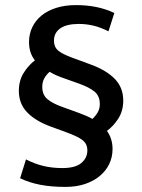

<svg xmlns="http://www.w3.org/2000/svg" viewBox="-20 -662 558 754"><path d="M82 -36Q115 -19 149.5 -10.5Q184 -2 225 -2Q276 -2 299.5 -22Q323 -42 323 -71Q323 -85 318 -95Q313 -105 302.5 -113Q292 -121 275 -128.5Q258 -136 234 -145L179 -165Q119 -187 86.5 -221Q54 -255 54 -305Q54 -345 72.5 -375Q91 -405 117 -425Q94 -454 94 -497Q94 -528 106.5 -554.5Q119 -581 142.5 -600.5Q166 -620 200.5 -631Q235 -642 279 -642Q364 -642 429 -611L406 -539Q374 -555 346 -561.5Q318 -568 290 -568Q241 -568 216.5 -550.5Q192 -533 192 -503Q192 -489 196.5 -479Q201 -469 211.5 -461Q222 -453 240 -445Q258 -437 284 -428L338 -408Q398 -386 431 -352Q464 -318 464 -267Q464 -227 445 -197Q426 -167 400 -148Q422 -117 422 -77Q422 -45 409 -18Q396 9 372 29Q348 49 314 60.5Q280 72 237 72Q181 72 137.5 63.5Q94 55 59 38ZM372 -253Q372 -285 351.5 -302Q331 -319 292 -333L233 -354Q218 -359 203 -365.5Q188 -372 175 -380Q162 -369 154 -354.5Q146 -340 146 -321Q146 -289 167 -272Q188 -255 225 -242L283 -221Q299 -215 314 -209Q329 -203 343 -195Q355 -206 363.5 -220.5Q372 -235 372 -253Z"/></svg>

Font: Ek Mukta Medium
Style: Regular
Weight: 500
Designer: Girish Dalvi and Yashodeep Gholap
Foundry: Ek Type
Version: Version 2.538;PS 1.002;hotconv 16.6.51;makeotf.lib2.5.65220;